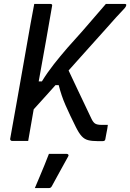

<svg xmlns="http://www.w3.org/2000/svg" viewBox="-20 -720 666 981"><path d="M312 -399Q345 -328 379 -257Q413 -186 446 -116Q455 -96 465.5 -89Q476 -82 498 -82Q506 -82 510.5 -82Q515 -82 519 -82H531Q530 -73 528 -61Q526 -49 523.5 -38Q521 -27 520 -19Q519 -11 518 -8Q517 -3 513.5 -1Q510 1 505 1Q502 1 498 1Q494 1 489 1Q484 1 477 1Q449 1 430 -4Q411 -9 397 -24.5Q383 -40 368 -70Q352 -102 339 -129.5Q326 -157 315 -182Q304 -207 295.5 -232Q287 -257 280 -285H238ZM618 -700Q621 -700 622.5 -699Q624 -698 625 -696.5Q626 -695 625 -693Q625 -691 622.5 -686Q620 -681 608.5 -669Q597 -657 573 -631Q547 -602 516 -567Q485 -532 450 -493.5Q415 -455 377 -412Q339 -369 298.5 -324Q258 -279 216 -232Q174 -185 131 -138L154 -304H194Q208 -327 223.5 -349Q239 -371 255 -391.5Q271 -412 288.5 -433Q306 -454 324 -475Q366 -521 400 -560Q434 -599 464 -634Q494 -669 521 -700ZM155 -700Q176 -700 196 -700Q216 -700 237 -700Q242 -700 245 -697.5Q248 -695 246 -689Q231 -603 216 -517Q201 -431 185 -344.5Q169 -258 154 -172Q139 -86 124 0Q103 0 83 0Q63 0 41 0Q37 0 34 -3.5Q31 -7 32 -11Q50 -109 67 -206.5Q84 -304 101.5 -402Q119 -500 136 -598Q141 -624 145.5 -649Q150 -674 155 -700ZM230 66Q247 66 262 66Q277 66 291.5 66Q306 66 320 66Q326 66 329 70Q332 74 328 80Q312 109 299.5 131.5Q287 154 274.5 177Q262 200 245 231Q243 235 239.5 238Q236 241 229 241Q215 241 197 241Q179 241 158 241Q172 208 184 179.5Q196 151 207.5 123Q219 95 230 66Z"/></svg>

Font: Rec Mono Linear
Style: Italic
Weight: 400
Italic angle: -10°
Monospace: yes
Version: Version 1.085; ttfautohint (v1.8.4.7-5d5b)